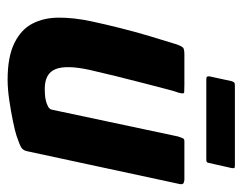

<svg xmlns="http://www.w3.org/2000/svg" viewBox="-88 -560 652 517"><g transform="rotate(90 238.5 -302.0)"><path d="M195 4Q134 4 97 -14Q60 -32 44 -63Q28 -94 28 -134.5Q28 -175 38 -222Q46 -259 56 -299Q66 -339 77.5 -377.5Q89 -416 99 -448Q105 -466 109.5 -469Q114 -472 128 -472H209Q223 -472 229 -471.5Q235 -471 229 -453Q227 -449 220.5 -424Q214 -399 204.5 -362.5Q195 -326 185.5 -287.5Q176 -249 169 -218Q155 -155 166.5 -125.5Q178 -96 220 -96Q225 -96 234 -96.5Q243 -97 251.5 -99Q260 -101 267.5 -105Q275 -109 276 -116L348 -455Q350 -460 352 -466Q354 -472 360 -472H464Q468 -472 473 -470Q478 -468 476 -459L388 -50Q386 -38 378 -33Q370 -28 346 -20Q334 -16 307.5 -10.5Q281 -5 250.5 -0.5Q220 4 195 4ZM419 -537Q418 -533 416.5 -532Q415 -531 407 -531H195Q188 -531 187 -533Q186 -535 186 -539L199 -599Q201 -605 203 -606.5Q205 -608 211 -608H424Q431 -608 432.5 -607Q434 -606 433 -599Z"/></g></svg>

Font: Glory
Style: Bold Italic
Weight: 700
Italic angle: -12°
Version: Version 1.011